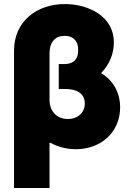

<svg xmlns="http://www.w3.org/2000/svg" viewBox="-20 -737 642 956"><path d="M302.7 -716.8C164.1 -716.8 49.8 -631.8 49.8 -484.4V199.2H226.6V-25.4L230.5 -26.4C270.5 -3.9 314.5 5.9 359.4 5.9C479.5 5.9 578.1 -76.2 578.1 -202.1C578.1 -275.9 543.5 -336.9 483.4 -373C523.9 -414.1 547.4 -469.7 546.9 -525.4C547.9 -655.3 420.9 -716.8 302.7 -716.8ZM226.6 -239.3V-469.7C226.6 -530.3 256.8 -558.6 302.7 -558.6C346.7 -558.6 370.1 -530.3 369.1 -488.3C370.1 -461.9 362.3 -418 299.8 -418H272.5V-293.9H305.7C354.5 -293.9 402.3 -276.4 402.3 -221.7C402.3 -176.8 368.2 -144.5 317.4 -144.5C259.8 -144.5 226.6 -186.5 226.6 -239.3Z"/></svg>

Font: Pretendard Black
Style: Regular
Weight: 900
Designer: Base glyphs from Inter by Rasmus Andersson; Hangeul glyphs from Noto Sans CJK(Source Han Sans) by Jang Soo-young and Kan
Foundry: Kil Hyung-jin
Version: Version 1.309;Glyphs 3.2 (3225)